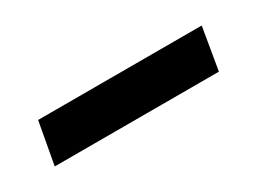

<svg xmlns="http://www.w3.org/2000/svg" viewBox="-23 -372 365 274"><g transform="rotate(-30 159.5 -235.5)"><path d="M289.1 -200.2 300.8 -269.5H31.2L18.6 -200.2Z"/></g></svg>

Font: Geo
Style: Oblique
Weight: 500
Italic angle: -11°
Version: Version 001.2